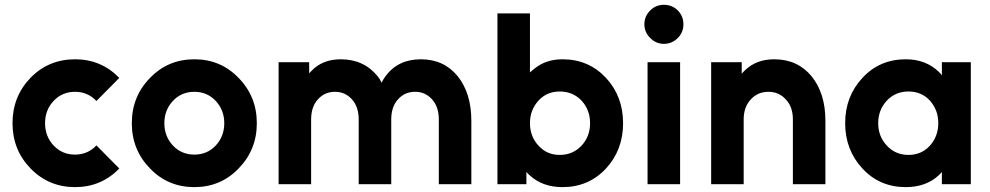

<svg xmlns="http://www.w3.org/2000/svg" viewBox="-20 -755 4057 787"><path d="M287.7 -512Q179.3 -512 105 -436Q31.3 -359.3 31.3 -250Q31.3 -141 105 -64.7Q179.3 12 287.7 12Q394.7 12 469 -64.3L375.3 -159Q339.7 -121.3 287.7 -121.3Q234.7 -121.3 199.7 -158.7Q164.7 -196.3 164.7 -250Q164.7 -304 199.7 -341.3Q234.7 -378.7 287.7 -378.7Q339.7 -378.7 375.3 -341L469 -435.7Q394.7 -512 287.7 -512Z M776.8 -378.7Q829.3 -378.7 864.3 -341.3Q899.3 -304 899.3 -249.9Q899.3 -196.3 864.3 -158.5Q829.3 -121.3 776.8 -121.3Q723.7 -121.3 688.7 -158.5Q653.7 -196.3 653.7 -249.9Q653.7 -304 688.7 -341.3Q723.7 -378.7 776.8 -378.7ZM776.7 -512Q668.3 -512 594.7 -435.3Q520.3 -359.5 520.3 -249.8Q520.3 -141 594.7 -64.7Q668.3 12 776.7 12Q884.7 12 958.3 -64.7Q1032.7 -141.3 1032.7 -249.8Q1032.7 -359.3 958.3 -435.3Q884.7 -512 776.7 -512Z M1912 0V-260Q1912 -372.3 1856.3 -442.3Q1799.7 -512 1705.3 -512Q1611.3 -512 1560.3 -442.7Q1556 -436.7 1551.8 -430.2Q1547.7 -423.7 1544.7 -415.7Q1537.3 -430.7 1528 -442.3Q1471.3 -512 1377 -512Q1301.3 -512 1255.7 -463.3Q1254 -461.3 1251.7 -459.2Q1249.3 -457 1247.3 -454.3V-500H1122V0H1255.3V-265.3Q1255.3 -317.3 1283 -347.7Q1310.7 -378.7 1353 -378.7Q1395 -378.7 1422.7 -347.7Q1450.3 -317.3 1450.3 -265.3V0H1583.7V-265.3Q1583.7 -317.3 1611.3 -347.7Q1639 -378.7 1681.3 -378.7Q1723.3 -378.7 1751 -347.7Q1778.7 -317.3 1778.7 -265.3V0Z M2274.3 -380Q2328 -380 2363.7 -342.7Q2398.7 -304.7 2398.7 -250Q2398.7 -195.7 2363.7 -158Q2328 -120 2274.3 -120Q2221.3 -120 2187.3 -158Q2170 -176.3 2161.2 -199.7Q2152.3 -223 2152.3 -250Q2152.3 -278 2161.2 -300.8Q2170 -323.7 2187.3 -342.7Q2221.3 -380 2274.3 -380ZM2285.7 -512Q2217.3 -512 2170.3 -473.3Q2165.7 -469.7 2161.3 -466Q2157 -462.3 2152.3 -458.3V-700H2019V0H2137.7V-50.3Q2141 -46.3 2144.7 -42.7Q2148.3 -39 2151.7 -36Q2204 12 2285.7 12Q2392.7 12 2463.7 -64Q2534 -140.3 2534 -250Q2534 -360 2463.7 -436Q2392.7 -512 2285.7 -512Z M2634.3 0H2767.7V-500H2634.3ZM2781.3 -655.3Q2781.3 -688.7 2758.3 -712.3Q2734.7 -735.3 2701.3 -735.3Q2668.3 -735.3 2645.3 -712.3Q2621.3 -688.3 2621.3 -655.3Q2621.3 -622.7 2645.3 -599.3Q2668.7 -575.3 2701.3 -575.3Q2734.3 -575.3 2758.3 -599.3Q2781.3 -622.3 2781.3 -655.3Z M3363.3 0V-260Q3363.3 -372.3 3306.7 -442.3Q3249 -512 3153.7 -512Q3081.3 -512 3035.7 -468.7Q3031.7 -465 3027.7 -461.2Q3023.7 -457.3 3020.3 -452.7V-500H2895V0H3028.3V-265.3Q3028.3 -316.3 3057.3 -347.3Q3086 -378.7 3129.7 -378.7Q3172.7 -378.7 3201.3 -347.3Q3230 -317 3230 -265.3V0Z M3840.7 -500V-446.3Q3838 -449.7 3835.2 -453.3Q3832.3 -457 3828.7 -460Q3775 -512 3692.7 -512Q3585.7 -512 3515.3 -436Q3444.3 -360 3444.3 -250Q3444.3 -140.3 3515.3 -64Q3585.7 12 3692.7 12Q3775.7 12 3828 -36.7Q3831.7 -39.7 3834.5 -43.3Q3837.3 -47 3840.7 -50.3V0H3959.3V-500ZM3704 -380Q3757 -380 3791.7 -342.7Q3808.3 -323.7 3817.2 -300.8Q3826 -278 3826 -250Q3826 -223 3817.2 -199.7Q3808.3 -176.3 3791.7 -158Q3757 -120 3704 -120Q3650.3 -120 3615.3 -158Q3579.7 -195.7 3579.7 -250Q3579.7 -304.7 3615.3 -342.7Q3650.3 -380 3704 -380Z"/></svg>

Font: Unageo Variable
Style: Regular
Weight: 300
Designer: Richard Sepsi
Foundry: Richard Sepsi
Version: Version 2.200